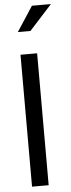

<svg xmlns="http://www.w3.org/2000/svg" viewBox="-62 -963 367 994"><g transform="rotate(-5 121.5 -466.5)"><path d="M149.4 -685.5V0H63V-685.5ZM59.6 -803.7 144 -933.1H242.7L125 -803.7Z"/></g></svg>

Font: Yantramanav
Style: Regular
Weight: 400
Version: Version 1.000;PS 1.0;hotconv 1.0.72;makeotf.lib2.5.5900; ttf